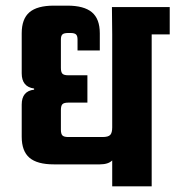

<svg xmlns="http://www.w3.org/2000/svg" viewBox="-20 -661 622 681"><path d="M582 -636V-539H518V0H378V-92Q364 -78 334 -78H171Q112 -78 84.5 -101.5Q57 -125 57 -176V-290Q57 -338 101 -343V-347Q57 -353 57 -401V-543Q57 -594 84.5 -617.5Q112 -641 171 -641H219Q278 -641 306 -617.5Q334 -594 334 -543V-482H255V-521Q255 -534 249.5 -539Q244 -544 230 -544H222Q207 -544 201.5 -539Q196 -534 196 -521V-420Q196 -405 201.5 -399.5Q207 -394 222 -394H290V-297H222Q207 -297 201.5 -291.5Q196 -286 196 -271V-201Q196 -186 201.5 -180.5Q207 -175 222 -175H344Q364 -175 371 -182.5Q378 -190 378 -209V-539L377 -636Z"/></svg>

Font: Teko Semibold
Style: Regular
Weight: 600
Designer: Manushi Parikh, Jonny Pinhorn
Foundry: Indian Type Foundry
Version: Version 1.105;PS 1.0;hotconv 1.0.78;makeotf.lib2.5.61930; tt